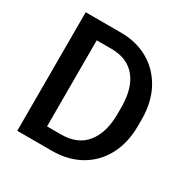

<svg xmlns="http://www.w3.org/2000/svg" viewBox="-161 -854 976 997"><g transform="rotate(30 326.5 -355.5)"><path d="M278.8 0H72.3V-710.9H283.2Q377.9 -710.9 449.7 -669.2Q521.5 -627.4 562 -551.8Q602.5 -476.1 602.5 -374V-336.4Q602.5 -234.4 562.3 -158.7Q522 -83 449.2 -41.5Q376.5 0 278.8 0ZM283.2 -613.3H194.8V-97.2H278.8Q377.9 -97.2 428.7 -160.9Q479.5 -224.6 479.5 -336.4V-375Q479.5 -490.2 428.7 -551.8Q377.9 -613.3 283.2 -613.3Z"/></g></svg>

Font: Vazirmatn RD FD Medium
Style: Regular
Weight: 500
Designer: Saber Rastikerdar
Foundry: Saber Rastikerdar
Version: Version 33.003